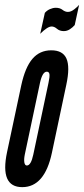

<svg xmlns="http://www.w3.org/2000/svg" viewBox="-20 -762 346 790"><path d="M71.5 8Q163.5 8 193.5 -133L253 -414Q268.5 -486.5 253.5 -520.8Q238.5 -555 191 -555Q143.5 -555 113.5 -520Q83.5 -485 67.5 -411L9 -136Q-21.5 8 71.5 8ZM90.5 -81Q82.5 -81 80.2 -93.5Q78 -106 82 -126L144.5 -421Q154.5 -467 172.5 -467Q182 -467 183.5 -456.5Q185 -446 179.5 -421L117 -126Q107.5 -81 90.5 -81ZM145.5 -623Q175.5 -653 192.5 -653Q203.5 -653 214.5 -643.5Q225.5 -634 242.5 -634Q256 -634 267.8 -641.8Q279.5 -649.5 287.5 -659L305.5 -742Q299.5 -734.5 285.8 -723.8Q272 -713 259.5 -713Q248 -713 237.2 -721.5Q226.5 -730 209.5 -730Q198 -730 185.5 -724.5Q173 -719 164.5 -709Z"/></svg>

Font: League Gothic Condensed Italic
Style: Regular
Weight: 400
Width: 3
Designer: The League of Moveable Type
Version: Version 1.600; ttfautohint (v1.8.3)